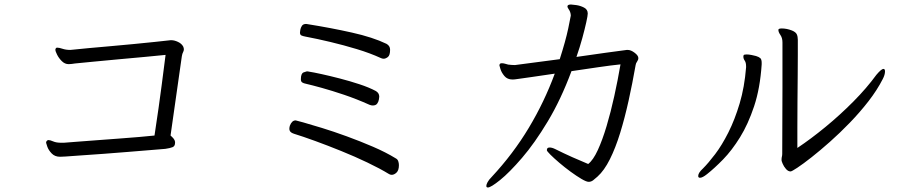

<svg xmlns="http://www.w3.org/2000/svg" viewBox="-20 -771 4020 850"><path d="M755 -139Q755 -124 744 -119.5Q733 -115 712 -112Q689 -110 645 -106.5Q601 -103 547 -98.5Q493 -94 438.5 -90Q384 -86 339 -83Q294 -80 269 -78Q263 -78 257 -77.5Q251 -77 246 -77Q223 -77 209 -91.5Q195 -106 189.5 -121.5Q184 -137 184 -139Q184 -145 188 -148Q191 -151 194 -151Q202 -151 215.5 -145Q229 -139 252 -139H262Q287 -141 326.5 -144Q366 -147 412.5 -150.5Q459 -154 506.5 -157.5Q554 -161 595.5 -164.5Q637 -168 664 -171Q670 -209 682 -293Q694 -377 713 -528Q676 -524 620.5 -519Q565 -514 505.5 -508.5Q446 -503 394 -498Q342 -493 312 -490Q305 -489 298 -488Q291 -487 284 -487Q267 -487 253.5 -500.5Q240 -514 232.5 -529.5Q225 -545 225 -550Q225 -556 229 -559Q230 -560 234 -560Q242 -560 257 -555Q272 -550 291 -550Q294 -550 296.5 -550.5Q299 -551 302 -551Q329 -554 373 -558Q417 -562 468.5 -566.5Q520 -571 571.5 -576Q623 -581 666 -585.5Q709 -590 735 -593H739Q752 -593 768 -585.5Q784 -578 791 -565Q794 -558 794 -553Q794 -546 790.5 -540Q787 -534 785 -522L735 -171Q742 -165 748 -158Q754 -151 755 -143Z M1332 -609Q1321 -611 1314.5 -614Q1308 -617 1308 -627Q1308 -630 1309.5 -639Q1311 -648 1316.5 -656.5Q1322 -665 1335 -665Q1337 -665 1339 -664.5Q1341 -664 1342 -664Q1443 -648 1537 -627Q1631 -606 1691 -577Q1707 -568 1707 -551Q1707 -526 1697 -518.5Q1687 -511 1679 -511Q1672 -511 1666 -514Q1618 -536 1560 -553.5Q1502 -571 1443.5 -585Q1385 -599 1332 -609ZM1630 -304Q1624 -304 1616 -307Q1558 -333 1503 -351.5Q1448 -370 1404.5 -382Q1361 -394 1335 -400Q1324 -402 1318 -406Q1312 -410 1312 -420Q1312 -446 1324 -450.5Q1336 -455 1338 -455Q1344 -455 1347 -454Q1367 -451 1403.5 -443Q1440 -435 1484.5 -423.5Q1529 -412 1571.5 -398Q1614 -384 1644 -368Q1659 -359 1659 -343Q1659 -341 1657.5 -331Q1656 -321 1650 -312.5Q1644 -304 1630 -304ZM1263 -214Q1272 -238 1289 -238Q1291 -238 1323 -229Q1355 -220 1405.5 -204.5Q1456 -189 1515 -167.5Q1574 -146 1631 -121.5Q1688 -97 1732 -70Q1740 -66 1743 -57.5Q1746 -49 1746 -40Q1746 -17 1735.5 -7Q1725 3 1714 3Q1709 3 1703 0Q1662 -25 1606.5 -51.5Q1551 -78 1490.5 -102.5Q1430 -127 1375 -147Q1320 -167 1281 -179Q1261 -185 1261 -201Q1261 -204 1261.5 -207Q1262 -210 1263 -214Z M2759 -550Q2773 -550 2789.5 -537.5Q2806 -525 2806 -514Q2806 -506 2800.5 -498.5Q2795 -491 2794 -483Q2780 -403 2763 -326Q2746 -249 2725.5 -182.5Q2705 -116 2680 -66Q2655 -16 2625 11Q2615 20 2606 27Q2597 34 2586 34Q2576 34 2554 21Q2532 8 2506 -11Q2480 -30 2456 -50.5Q2432 -71 2416.5 -86.5Q2401 -102 2401 -106Q2401 -108 2401.5 -110Q2402 -112 2403 -114Q2406 -118 2413 -118Q2424 -118 2438 -111Q2476 -92 2513 -75.5Q2550 -59 2584 -45Q2606 -62 2626.5 -106.5Q2647 -151 2665.5 -213Q2684 -275 2699.5 -345.5Q2715 -416 2727 -486Q2687 -482 2629 -473.5Q2571 -465 2510 -456Q2463 -330 2405 -233.5Q2347 -137 2291 -72Q2235 -7 2194 26Q2153 59 2140 59Q2133 59 2133 52Q2133 46 2138.5 35.5Q2144 25 2157 12Q2252 -90 2321 -205Q2390 -320 2436 -445Q2370 -435 2333.5 -430Q2297 -425 2280.5 -422.5Q2264 -420 2258.5 -419.5Q2253 -419 2249 -419Q2226 -419 2213 -434.5Q2200 -450 2195.5 -465.5Q2191 -481 2191 -481Q2191 -490 2199 -491H2203Q2208 -491 2215.5 -489Q2223 -487 2230 -485Q2246 -483 2260 -483L2458 -509Q2484 -590 2495.5 -644.5Q2507 -699 2507 -702Q2507 -709 2504 -718Q2502 -724 2497 -731Q2492 -738 2492 -743Q2492 -745 2493 -746Q2496 -751 2508 -751Q2513 -751 2531 -748.5Q2549 -746 2565.5 -737.5Q2582 -729 2582 -711Q2582 -702 2575.5 -672.5Q2569 -643 2558 -602.5Q2547 -562 2532 -519Q2600 -529 2662 -537.5Q2724 -546 2755 -550Z M3440 -65Q3440 -72 3441.5 -77.5Q3443 -83 3443 -90Q3443 -162 3443.5 -238Q3444 -314 3444 -384Q3444 -454 3444 -506.5Q3444 -559 3444 -583Q3444 -603 3435 -616Q3426 -629 3426 -638V-639Q3426 -645 3441 -645Q3463 -645 3486 -636Q3503 -629 3507.5 -619Q3512 -609 3512 -595V-574Q3512 -567 3512 -529.5Q3512 -492 3511.5 -437Q3511 -382 3510.5 -321Q3510 -260 3510 -205.5Q3510 -151 3510 -116Q3570 -156 3634.5 -209Q3699 -262 3758 -321.5Q3817 -381 3860 -440Q3882 -466 3891 -466Q3898 -466 3898 -455Q3898 -440 3888 -421Q3863 -372 3825 -323Q3787 -274 3742.5 -228Q3698 -182 3654 -143Q3610 -104 3572.5 -74.5Q3535 -45 3510 -28.5Q3485 -12 3480 -12Q3469 -12 3459.5 -23Q3450 -34 3445 -46Q3440 -58 3440 -61ZM3352 -486Q3345 -380 3318.5 -300.5Q3292 -221 3256 -163Q3220 -105 3181.5 -65.5Q3143 -26 3110 0Q3090 16 3079 16Q3071 16 3071 8Q3071 -6 3092 -25Q3116 -49 3146 -88.5Q3176 -128 3204.5 -184.5Q3233 -241 3254.5 -313Q3276 -385 3283 -473V-477Q3283 -494 3277 -502.5Q3271 -511 3271 -520Q3271 -524 3272 -526Q3273 -530 3285 -530Q3295 -530 3307.5 -527.5Q3320 -525 3327 -523Q3340 -519 3346 -513.5Q3352 -508 3352 -493Z"/></svg>

Font: Moon Stars Kai HW
Style: Regular
Weight: 400
Designer: GuiWonder
Version: Version 1.101